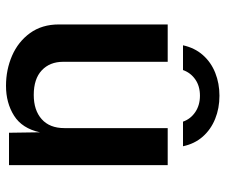

<svg xmlns="http://www.w3.org/2000/svg" viewBox="-76 -666 752 640"><g transform="rotate(90 300.0 -346.0)"><path d="M61.5 -166V-529H186V-180.5Q186 -136 214.5 -109.2Q243 -82.5 296.5 -82.5Q347.5 -82.5 377.2 -109Q407 -135.5 407 -184.5V-529H530.5V0H422.5L421 -103Q408 -43.5 365.5 -16.8Q323 10 266 10Q212.5 10 165.8 -10.2Q119 -30.5 90.2 -70.2Q61.5 -110 61.5 -166ZM299 -636.5Q267 -636.5 244.8 -621Q222.5 -605.5 213.5 -580H131Q139.5 -619 163.5 -646.2Q187.5 -673.5 222.8 -687.5Q258 -701.5 299 -701.5Q341 -701.5 376.2 -687.2Q411.5 -673 435.5 -645.8Q459.5 -618.5 467.5 -580H385.5Q376.5 -605.5 353.5 -621Q330.5 -636.5 299 -636.5Z"/></g></svg>

Font: 1883 Sans SemiBold
Style: Regular
Weight: 600
Designer: 1883 Sans project is a fork of Public Sans.
Version: Version 1.009